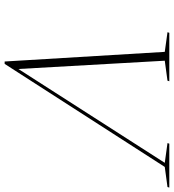

<svg xmlns="http://www.w3.org/2000/svg" viewBox="20 -775 766 846"><g transform="rotate(90 403.0 -352.0)"><path d="M208.5 -695 122 -707 124.5 -715H338L335.5 -707L247.5 -695L284 -50L697.5 -695L610.5 -707L613 -715H806.5L804 -707L715.5 -695L261.5 10.5H251Z"/></g></svg>

Font: Newsreader Display ExtraLight
Style: Italic
Weight: 275
Italic angle: -17°
Designer: Hugues Gentile
Foundry: Production Type
Version: Version 1.002